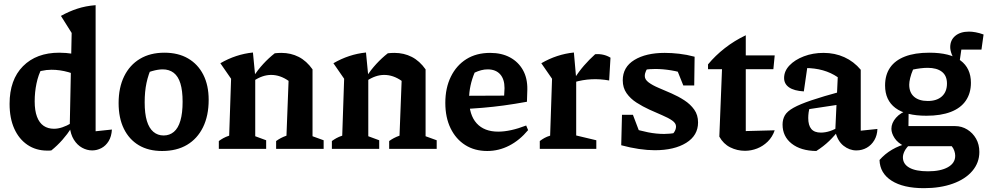

<svg xmlns="http://www.w3.org/2000/svg" viewBox="-20 -777 5153 1002"><path d="M227 9Q168 9 123.5 -21Q79 -51 54.5 -105.5Q30 -160 30 -235Q30 -361 100 -431.5Q170 -502 289 -502Q324 -502 363 -496Q402 -490 443 -476L426 -363Q336 -413 249 -413Q222 -413 196 -407Q170 -401 146 -389L199 -422Q180 -387 170.5 -341.5Q161 -296 161 -248Q161 -200 173 -168Q185 -136 207.5 -120.5Q230 -105 262 -105Q282 -105 305 -112.5Q328 -120 353 -135V-110Q332 -77 305.5 -47Q279 -17 248 8Q242 9 237 9Q232 9 227 9ZM461 8Q434 8 408.5 -6Q383 -20 365.5 -48Q348 -76 344 -117L354 -605L298 -694Q339 -717 383 -731.5Q427 -746 479 -750V-92L564 -101Q562 -65 547 -40.5Q532 -16 509 -4Q486 8 461 8ZM401 -756 400 -757H401Z M826 11Q755 11 704.5 -19Q654 -49 626.5 -105Q599 -161 599 -239Q599 -320 628 -379Q657 -438 710.5 -470Q764 -502 838 -502Q910 -502 961.5 -472Q1013 -442 1041 -387Q1069 -332 1069 -256Q1069 -173 1039.5 -113Q1010 -53 956 -21Q902 11 826 11ZM834 -70Q865 -70 887.5 -89Q910 -108 921.5 -147.5Q933 -187 933 -246Q933 -304 921.5 -341.5Q910 -379 886.5 -397Q863 -415 829 -415Q805 -415 773.5 -406Q742 -397 695 -379L774 -432Q754 -389 744.5 -344Q735 -299 735 -243Q735 -184 746.5 -146Q758 -108 780.5 -89Q803 -70 834 -70Z M1122 0V-41Q1133 -49 1145.5 -56Q1158 -63 1176 -69L1186 -366L1130 -447Q1211 -494 1300 -503L1312 -379V-66L1369 -45V0ZM1421 0V-41Q1432 -49 1445 -56Q1458 -63 1475 -69L1486 -355L1611 -415V-66L1669 -45V0ZM1304 -355 1301 -376Q1326 -413 1354 -443.5Q1382 -474 1414 -499Q1424 -500 1432 -500.5Q1440 -501 1448 -501Q1498 -501 1539 -480Q1580 -459 1611 -415L1486 -355Q1442 -386 1395 -386Q1350 -386 1304 -355Z M1712 0V-41Q1723 -49 1735.5 -56Q1748 -63 1766 -69L1776 -366L1720 -447Q1801 -494 1890 -503L1902 -379V-66L1959 -45V0ZM2011 0V-41Q2022 -49 2035 -56Q2048 -63 2065 -69L2076 -355L2201 -415V-66L2259 -45V0ZM1894 -355 1891 -376Q1916 -413 1944 -443.5Q1972 -474 2004 -499Q2014 -500 2022 -500.5Q2030 -501 2038 -501Q2088 -501 2129 -480Q2170 -459 2201 -415L2076 -355Q2032 -386 1985 -386Q1940 -386 1894 -355Z M2523 11Q2457 11 2408 -20Q2359 -51 2331.5 -107.5Q2304 -164 2304 -240Q2304 -318 2333 -377Q2362 -436 2414 -468.5Q2466 -501 2538 -501Q2598 -501 2641.5 -477.5Q2685 -454 2709 -411.5Q2733 -369 2732 -310L2730 -246Q2664 -234 2608.5 -226.5Q2553 -219 2499 -214.5Q2445 -210 2384 -207L2385 -277L2611 -278L2613 -317Q2613 -364 2590 -389.5Q2567 -415 2525 -415Q2508 -415 2491 -410.5Q2474 -406 2457 -398Q2443 -365 2435.5 -330Q2428 -295 2428 -261Q2428 -177 2467.5 -133.5Q2507 -90 2580 -90Q2643 -90 2726 -122L2736 -98Q2692 -45 2637.5 -17Q2583 11 2523 11Z M3159 -357Q3065 -374 2977 -348V-366Q3001 -404 3028 -435Q3055 -466 3086 -494Q3107 -496 3127.5 -491.5Q3148 -487 3166 -476ZM2797 0V-41Q2809 -50 2821.5 -57Q2834 -64 2851 -69L2861 -366L2805 -447Q2886 -494 2975 -503L2987 -367V-70L3092 -45V0Z M3397 7Q3359 7 3314.5 0.5Q3270 -6 3222 -19L3273 -110Q3319 -95 3362 -86.5Q3405 -78 3446 -78Q3461 -78 3476.5 -79.5Q3492 -81 3507 -84L3471 -59Q3487 -71 3497.5 -86Q3508 -101 3508 -117Q3508 -134 3488 -148Q3468 -162 3436 -175.5Q3404 -189 3369 -205Q3334 -221 3302 -241.5Q3270 -262 3250 -290.5Q3230 -319 3230 -358Q3230 -427 3290.5 -464Q3351 -501 3449 -501Q3485 -501 3524.5 -496.5Q3564 -492 3605 -481L3571 -387Q3525 -403 3482 -410Q3439 -417 3400 -417Q3386 -417 3371 -416Q3356 -415 3340 -413L3373 -432Q3358 -421 3351.5 -407.5Q3345 -394 3345 -380Q3345 -362 3365 -347Q3385 -332 3417 -318.5Q3449 -305 3484.5 -289.5Q3520 -274 3551.5 -253.5Q3583 -233 3603 -205Q3623 -177 3623 -138Q3623 -70 3561 -31.5Q3499 7 3397 7ZM3222 -19 3226 -178H3283L3343 -20ZM3546 -331 3485 -483 3605 -481 3603 -331Z M3872 -593V-488H4023L4016 -416H3872V-93L4023 -97Q4011 -62 3986.5 -38Q3962 -14 3931 -2Q3900 10 3868 10Q3827 10 3791 -8Q3755 -26 3734 -64L3748 -416H3675V-441Q3713 -487 3763 -526Q3813 -565 3872 -593Z M4449 8Q4413 8 4382 -16.5Q4351 -41 4339 -92L4352 -374Q4282 -422 4182 -422Q4166 -422 4150 -420Q4134 -418 4120 -415L4197 -452L4175 -300Q4124 -303 4098 -321Q4072 -339 4072 -370Q4072 -406 4100 -435.5Q4128 -465 4175 -483Q4222 -501 4278 -501Q4337 -501 4386.5 -478.5Q4436 -456 4472 -413V-95L4559 -104Q4558 -71 4543 -45.5Q4528 -20 4503.5 -6Q4479 8 4449 8ZM4240 11Q4159 10 4111.5 -27.5Q4064 -65 4064 -127Q4064 -154 4076 -175Q4088 -196 4121 -214.5Q4154 -233 4214.5 -253.5Q4275 -274 4371 -300V-233L4166 -202L4207 -220Q4202 -205 4200 -190Q4198 -175 4198 -161Q4198 -123 4214 -104Q4230 -85 4264 -85Q4287 -85 4311.5 -93Q4336 -101 4363 -118V-105Q4337 -70 4307.5 -41.5Q4278 -13 4240 11Z M4802 205Q4694 205 4633 166Q4572 127 4570 58Q4598 26 4635.5 4Q4673 -18 4718 -29H4734Q4710 -7 4701 11Q4692 29 4692 44Q4692 79 4725.5 98Q4759 117 4823 117Q4889 117 4927 95.5Q4965 74 4965 36Q4965 24 4960.5 10.5Q4956 -3 4947 -14H4700Q4665 -31 4648.5 -56.5Q4632 -82 4632 -105Q4632 -135 4656 -162.5Q4680 -190 4722 -203L4721 -119H4964Q4999 -119 5028 -101Q5057 -83 5074 -53Q5091 -23 5091 16Q5091 72 5054.5 115Q5018 158 4952.5 181.5Q4887 205 4802 205ZM4815 -173Q4707 -173 4653 -213.5Q4599 -254 4599 -331Q4599 -386 4625 -424Q4651 -462 4702.5 -482Q4754 -502 4830 -502Q4938 -502 4992.5 -461.5Q5047 -421 5047 -345Q5047 -291 5020.5 -252Q4994 -213 4942 -193Q4890 -173 4815 -173ZM4822 -250Q4869 -250 4895.5 -274Q4922 -298 4922 -341Q4922 -382 4895.5 -402.5Q4869 -423 4821 -423Q4804 -423 4783.5 -420.5Q4763 -418 4745 -414Q4735 -391 4730 -370Q4725 -349 4725 -335Q4725 -294 4750.5 -272Q4776 -250 4822 -250ZM4975 -449Q4956 -470 4947.5 -492Q4939 -514 4939 -531Q4939 -568 4965.5 -590Q4992 -612 5037 -612Q5053 -612 5072 -608.5Q5091 -605 5113 -597L5102 -518H4997L4987 -449Z"/></svg>

Font: Piazzolla 24pt
Style: Bold
Weight: 700
Designer: Juan Pablo del Peral
Foundry: Huerta Tipografica
Version: Version 2.005